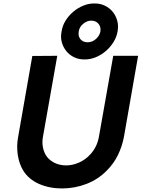

<svg xmlns="http://www.w3.org/2000/svg" viewBox="-20 -1072 817 1108"><path d="M658.5 -890.5Q653 -858 634.8 -828.8Q616.5 -799.5 590.2 -777Q564 -754.5 532.2 -741.5Q500.5 -728.5 467.5 -729Q435.5 -728.5 408.2 -741.5Q381 -754.5 362.8 -777Q344.5 -799.5 336.5 -828.8Q328.5 -858 335.5 -890.5Q340 -923 358.2 -952.5Q376.5 -982 402.8 -1004.2Q429 -1026.5 461 -1039.5Q493 -1052.5 525 -1052Q557.5 -1052.5 584.8 -1039.5Q612 -1026.5 630.2 -1004.2Q648.5 -982 656.5 -952.5Q664.5 -923 658.5 -890.5ZM434.5 -890.5Q429.5 -864.5 444 -846Q459.5 -828 485.5 -828Q511.5 -828 532.5 -846Q554.5 -865 559.5 -890.5Q561.5 -903.5 558.5 -914.8Q555.5 -926 548.5 -934.5Q541.5 -943 531 -948Q520.5 -953 507.5 -953Q481.5 -953 460 -934.5Q438 -916.5 434.5 -890.5ZM695 -281Q684.5 -226.5 660.5 -177.2Q636.5 -128 597 -88.5Q546.5 -36.5 478.5 -10.5Q411 15.5 337.5 15.5Q265 15.5 204.5 -11Q145 -37.5 113.5 -88.5Q102 -107.5 94.2 -130Q86.5 -152.5 82.5 -178.5Q75 -231 84.5 -281L166.5 -749L310.5 -750L228 -283.5Q217.5 -227.5 242.5 -180Q250.5 -165.5 263 -154Q275.5 -142.5 290.8 -134.2Q306 -126 324 -121.8Q342 -117.5 361.5 -117.5Q399 -117.5 436.5 -134.2Q474 -151 501 -181Q540.5 -223.5 551 -283.5L633.5 -750H777Z"/></svg>

Font: Russisch Sans ExtraBold
Style: Italic
Weight: 800
Width: 4
Italic angle: -10°
Designer: Michael Sharanda (font) & Cristiano Sobral (main changes)
Foundry: Michael Sharanda
Version: Version 2.00;September 8, 2020;FontCreator 13.0.0.2681 64-bi